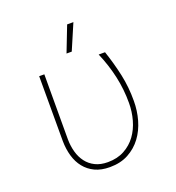

<svg xmlns="http://www.w3.org/2000/svg" viewBox="-132 -826 865 942"><g transform="rotate(-20 300.0 -355.0)"><path d="M134.8 -528.3 134.3 -188Q134.8 -152.8 143.6 -121.8Q152.3 -90.8 170.2 -67.4Q188 -43.9 215.6 -30.3Q243.2 -16.6 281.2 -16.6Q331.1 -16.6 367.9 -36.9Q404.8 -57.1 429 -90.3Q453.1 -123.5 465.1 -166.3Q477.1 -209 477.1 -253.9Q477.5 -325.2 462.2 -394Q446.8 -462.9 418.5 -528.3H451.7Q474.6 -460.4 489 -394Q503.4 -327.6 502.9 -255.4Q502.9 -204.6 489.3 -156.7Q475.6 -108.9 448.2 -72Q420.9 -35.2 379.6 -12.7Q338.4 9.8 282.2 9.8Q237.3 9.8 204.8 -5.6Q172.4 -21 150.9 -47.9Q129.4 -74.7 118.9 -111.1Q108.4 -147.5 107.9 -189V-528.3ZM323.7 -720.2H356.4L299.3 -586.9H272Z"/></g></svg>

Font: Roboto Mono Thin
Style: Regular
Weight: 250
Designer: Google
Version: Version 2.000985; 2015; ttfautohint (v1.3)